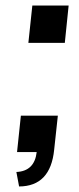

<svg xmlns="http://www.w3.org/2000/svg" viewBox="-20 -591 283 687"><path d="M48.3 76.2 38.6 24.4Q103.5 21.5 111.3 -46.9H41L54.7 -177.2H187L173.8 -55.2Q160.6 75.7 48.3 76.2ZM81.5 -437.5 95.7 -571.3H225.6L211.9 -437.5Z"/></svg>

Font: Oswald
Style: Medium
Weight: 500
Designer: Vernon Adams
Foundry: Vernon Adams
Version: 3.0; ttfautohint (v0.94.23-7a4d-dirty) -l 8 -r 50 -G 150 -x 